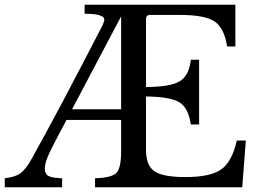

<svg xmlns="http://www.w3.org/2000/svg" viewBox="-31 -790 1102 810"><path d="M370 -38Q440 -40 460 -60.5Q480 -81 480 -152V-284H249L245 -275Q237 -260 221 -230Q205 -200 196.5 -183.5Q188 -167 177.5 -145Q167 -123 162.5 -106.5Q158 -90 158 -78Q158 -68 161.5 -61Q165 -54 169 -50.5Q173 -47 183 -44Q193 -41 197.5 -40.5Q202 -40 215 -39Q228 -38 231 -38V0H-11V-38Q34 -43 56 -59.5Q78 -76 102 -119Q208 -308 402 -684Q409 -700 409 -707Q409 -732 326 -732V-770H962V-594H927Q915 -673 873.5 -700Q832 -727 729 -727H602Q585 -727 585 -710V-423Q685 -423 726 -446.5Q767 -470 774 -538H809V-265H774Q764 -335 725.5 -358.5Q687 -382 585 -383V-157Q585 -92 620.5 -67.5Q656 -43 751 -43Q857 -43 902.5 -75.5Q948 -108 968 -197H1006L991 0H370ZM273 -329H480V-721Z"/></svg>

Font: Libre Baskerville
Style: Regular
Weight: 400
Designer: Pablo Impallari, Rodrigo Fuenzalida
Foundry: Pablo Impallari, Rodrigo Fuenzalida
Version: Version 1.000